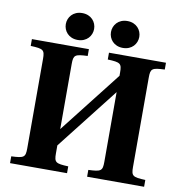

<svg xmlns="http://www.w3.org/2000/svg" viewBox="-93 -968 1001 1055"><g transform="rotate(10 407.0 -440.5)"><path d="M454 -806C454 -768 482 -731 533 -731C584 -731 612 -768 612 -806C612 -844 584 -881 533 -881C482 -881 454 -844 454 -806ZM202 -806C202 -768 230 -731 281 -731C332 -731 360 -768 360 -806C360 -844 332 -881 281 -881C230 -881 202 -844 202 -806ZM33 0H351V-38C280 -41 272 -46 272 -97V-141L542 -486V-97C542 -46 534 -41 463 -38V0H781V-38C710 -41 702 -46 702 -97V-595C702 -646 710 -651 781 -654V-692H463V-654C534 -651 542 -646 542 -595V-577L272 -232V-595C272 -646 280 -651 351 -654V-692H33V-654C104 -651 112 -646 112 -595V-97C112 -46 104 -41 33 -38Z"/></g></svg>

Font: Heuristica
Style: Bold
Weight: 700
Version: Version 1.0.1